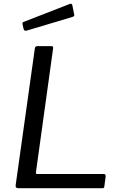

<svg xmlns="http://www.w3.org/2000/svg" viewBox="-20 -983 642 1003"><path d="M162 -730Q164 -742 175 -742H250Q260 -742 257 -727L168 -85Q165 -74 175 -74H522Q533 -74 532 -61L525 -9Q524 -3 522 -1.5Q520 0 514 0H75Q59 0 62 -17L162 -730ZM358 -955 367 -910Q369 -904 367.5 -900.5Q366 -897 357 -894L119 -823Q112 -821 108 -824Q104 -827 103 -833L98 -855Q96 -866 102 -868L346 -963Q350 -964 353.5 -962.5Q357 -961 358 -955Z"/></svg>

Font: Libre Franklin
Style: Italic
Weight: 400
Italic angle: -8°
Designer: Pablo Impallari, Rodrigo Fuenzalida, Nhung Nguyen
Foundry: Impallari Type
Version: Version 3.000